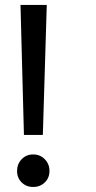

<svg xmlns="http://www.w3.org/2000/svg" viewBox="-20 -747 391 782"><path d="M77.5 -197.5 63.5 -727H170.5L154.5 -197.5ZM115 14.5Q87 14.5 68.2 -4Q49.5 -22.5 49.5 -50.5Q49.5 -79 68.2 -98.5Q87 -118 115 -118Q143.5 -118 162.5 -98.5Q181.5 -79 181.5 -50.5Q181.5 -22.5 162.5 -4Q143.5 14.5 115 14.5Z"/></svg>

Font: Expletus Sans Medium
Style: Regular
Weight: 500
Version: Version 7.500